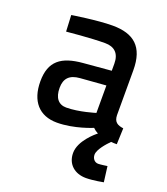

<svg xmlns="http://www.w3.org/2000/svg" viewBox="-133 -604 790 907"><g transform="rotate(20 262.0 -150.0)"><path d="M481 122C481 122 448 127 436 127C417 127 405 111 405 92C405 66 440 27 458 9C467 10 476 10 487 10L490 -71C460 -75 442 -85 441 -119V-345C441 -463 384 -510 277 -510C201 -510 76 -490 76 -490L80 -408C80 -408 198 -420 272 -420C319 -420 346 -395 346 -344V-308L206 -296C100 -287 46 -248 46 -146C46 -47 96 11 186 11C273 11 360 -26 360 -26C368 -18 376 -12 386 -7C374 2 307 58 307 119C307 176 348 210 404 210C441 210 491 200 491 200ZM346 -234V-96C346 -96 267 -71 203 -71C164 -71 142 -98 142 -148C142 -195 165 -220 217 -224Z"/></g></svg>

Font: TitilliumText22L
Style: 600 wt
Weight: 600
Designer: Campivisivi
Foundry: Campivisivi
Version: 1.000